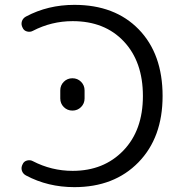

<svg xmlns="http://www.w3.org/2000/svg" viewBox="-20 -760 725 790"><path d="M328 -355Q328 -334 313.5 -319.5Q299 -305 278 -305Q257 -305 242.5 -319.5Q228 -334 228 -355V-388Q228 -409 242.5 -423.5Q257 -438 278 -438Q299 -438 313.5 -423.5Q328 -409 328 -388ZM73 -84Q78 -96 91 -99.5Q104 -103 115 -97Q192 -57 279 -57Q407 -57 487.5 -140.5Q568 -224 568 -365Q568 -506 489.5 -589.5Q411 -673 279 -673Q192 -673 115 -633Q104 -627 91 -630.5Q78 -634 73 -646Q66 -659 70 -672Q74 -685 87 -692Q177 -740 286 -740Q453 -740 551 -639Q649 -538 649 -365Q649 -194 549.5 -92Q450 10 286 10Q177 10 87 -38Q74 -45 70 -58Q66 -71 73 -84Z"/></svg>

Font: Rounded Mplus 1c
Style: Regular
Weight: 400
Version: Version 1.059.20150529